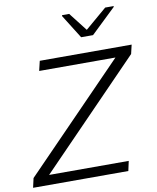

<svg xmlns="http://www.w3.org/2000/svg" viewBox="-98 -991 873 1066"><g transform="rotate(-10 339.0 -458.0)"><path d="M1 0 13 -53 577 -633H147L160 -688H678L666 -637L101 -55H550L538 0ZM409 -777 325 -911 326 -916H366L447 -812L569 -916H617L616 -911L476 -777Z"/></g></svg>

Font: Saira SemiExpanded Light
Style: Italic
Weight: 300
Width: 6
Italic angle: -12°
Designer: Hector Gatti with collaboration of the Omnibus-Type team
Foundry: Omnibus-Type
Version: Version 1.101